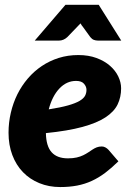

<svg xmlns="http://www.w3.org/2000/svg" viewBox="-20 -748 534 776"><path d="M287.5 -421Q249 -421 220 -390.2Q191 -359.5 177 -306Q225 -313.5 255 -322Q285 -330.5 301.5 -340.2Q318 -350 323.8 -361Q329.5 -372 329.5 -385Q329.5 -398 319.5 -409.5Q309.5 -421 287.5 -421ZM458.5 -96Q431 -69 404.8 -49.2Q378.5 -29.5 350.8 -16.8Q323 -4 291.8 2Q260.5 8 223.5 8Q177.5 8 139 -7.8Q100.5 -23.5 72.8 -52.2Q45 -81 29.8 -121.5Q14.5 -162 14.5 -211.5Q14.5 -253 23.8 -292.5Q33 -332 50.2 -366.8Q67.5 -401.5 92.5 -430.8Q117.5 -460 148.8 -481Q180 -502 217.2 -513.8Q254.5 -525.5 296.5 -525.5Q338 -525.5 370.2 -513.5Q402.5 -501.5 424.5 -482.2Q446.5 -463 458 -439Q469.5 -415 469.5 -391Q469.5 -355.5 455.5 -326.2Q441.5 -297 406.8 -274Q372 -251 313.2 -235Q254.5 -219 165.5 -210Q166.5 -157 188.8 -132.5Q211 -108 254.5 -108Q275 -108 290 -111.5Q305 -115 316.2 -120.5Q327.5 -126 336.5 -132Q345.5 -138 353.8 -143.5Q362 -149 371 -152.5Q380 -156 391.5 -156Q399 -156 406 -152.2Q413 -148.5 418.5 -142.5ZM470 -584H375.5Q367 -584 359.5 -586.8Q352 -589.5 345 -598L315 -639.5Q310 -645 305.5 -653.5Q301.5 -649.5 298.2 -646Q295 -642.5 292 -639.5L252 -598Q244.5 -591 236 -587.5Q227.5 -584 219 -584H120.5L244.5 -728.5H379Z"/></svg>

Font: Lato ExtraBold
Style: Italic
Weight: 800
Italic angle: -7°
Designer: Lukasz Dziedzic with Adam Twardoch and Botio Nikoltchev
Foundry: tyPoland Lukasz Dziedzic
Version: Version 2.015; 2015-08-06; http://www.latofonts.com/